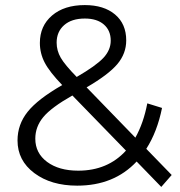

<svg xmlns="http://www.w3.org/2000/svg" viewBox="-20 -725 709 756"><path d="M656 -36 615 11 518 -89Q429 6 284 6Q181 6 115 -43.5Q49 -93 49 -172Q49 -235 89 -285Q129 -335 225 -390Q175 -442 156 -478.5Q137 -515 137 -556Q137 -623 185 -664Q233 -705 314 -705Q389 -705 433 -668Q477 -631 477 -566Q477 -514 442 -472.5Q407 -431 321 -381L513 -183Q545 -240 560 -318L618 -300Q599 -206 556 -139ZM314 -652Q262 -652 232.5 -626Q203 -600 203 -557Q203 -526 219 -498Q235 -470 282 -422Q358 -466 387 -497Q416 -528 416 -565Q416 -605 389 -628.5Q362 -652 314 -652ZM288 -53Q404 -53 476 -132L265 -349Q182 -302 150.5 -264Q119 -226 119 -179Q119 -122 165.5 -87.5Q212 -53 288 -53Z"/></svg>

Font: Montserrat Alternates
Style: Regular
Weight: 400
Designer: Julieta Ulanovsky
Foundry: Julieta Ulanovsky
Version: Version 7.200;PS 007.200;hotconv 1.0.88;makeotf.lib2.5.64775